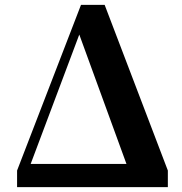

<svg xmlns="http://www.w3.org/2000/svg" viewBox="-20 -767 748 787"><path d="M50 0V-68L312 -747H409L668 -68V0H533L296 -650H314L309 -636L70 0ZM60 0 75 -95H612V0Z"/></svg>

Font: Noto Serif JP ExtraBold
Style: Regular
Weight: 800
Designer: Ryoko NISHIZUKA 西塚涼子 (kana & ideographs); Frank Grießhammer (Latin, Greek & Cyrillic); Wenlong ZHANG 张文龙 (bopomofo); San
Foundry: Adobe
Version: Version 2.003-H1;hotconv 1.1.1;makeotfexe 2.6.0